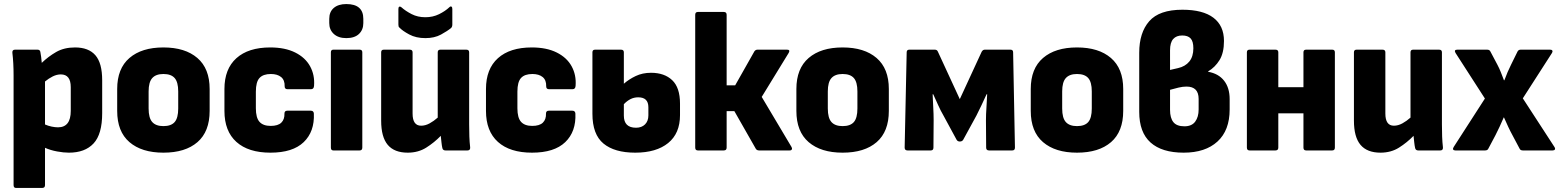

<svg xmlns="http://www.w3.org/2000/svg" viewBox="-20 -742 7697 947"><path d="M59 185Q47 185 47 171V-370Q47 -401 45.5 -429Q44 -457 41 -482Q40 -497 54 -497H165Q177 -497 179 -486Q181 -475 183 -461Q185 -447 186 -432Q218 -463 257 -485.5Q296 -508 350 -508Q417 -508 450.5 -469.5Q484 -431 484 -346V-184Q484 -80 441.5 -34.5Q399 11 320 11Q294 11 261.5 5Q229 -1 202 -13V171Q202 185 188 185ZM280 -375Q260 -375 240 -365Q220 -355 202 -340V-128Q218 -121 235 -117.5Q252 -114 266 -114Q329 -114 329 -195V-312Q329 -375 280 -375Z M786 11Q679 11 618.5 -41Q558 -93 558 -195V-303Q558 -404 618.5 -456Q679 -508 786 -508Q893 -508 953.5 -456Q1014 -404 1014 -303V-195Q1014 -93 954 -41Q894 11 786 11ZM786 -120Q824 -120 841.5 -140Q859 -160 859 -207V-291Q859 -337 841.5 -357Q824 -377 786 -377Q749 -377 731 -357Q713 -337 713 -291V-207Q713 -160 731 -140Q749 -120 786 -120Z M1314 11Q1205 11 1146 -42Q1087 -95 1087 -195V-303Q1087 -402 1146 -455Q1205 -508 1313 -508Q1386 -508 1436 -483Q1486 -458 1509.5 -415Q1533 -372 1529 -319Q1528 -302 1514 -302H1398Q1384 -302 1384 -316Q1385 -347 1366.5 -362Q1348 -377 1316 -377Q1278 -377 1260 -357.5Q1242 -338 1242 -290V-208Q1242 -161 1260 -141Q1278 -121 1315 -121Q1351 -121 1367.5 -137Q1384 -153 1383 -182Q1383 -196 1397 -196H1513Q1527 -196 1528 -182Q1532 -93 1478 -41Q1424 11 1314 11Z M1624 0Q1612 0 1612 -14V-484Q1612 -497 1624 -497H1754Q1767 -497 1767 -484V-14Q1767 0 1754 0ZM1688 -554Q1649 -554 1626.5 -574.5Q1604 -595 1604 -628V-649Q1604 -684 1626.5 -703Q1649 -722 1688 -722Q1772 -722 1772 -649V-628Q1772 -595 1750.5 -574.5Q1729 -554 1688 -554Z M1991 11Q1925 11 1892.5 -27.5Q1860 -66 1860 -147V-484Q1860 -497 1873 -497H2001Q2015 -497 2015 -484V-182Q2015 -122 2057 -122Q2078 -122 2099 -133.5Q2120 -145 2139 -162V-484Q2139 -497 2152 -497H2280Q2294 -497 2294 -484V-129Q2294 -97 2295 -69Q2296 -41 2299 -15Q2300 0 2286 0H2177Q2165 0 2162 -11Q2159 -24 2157.5 -39.5Q2156 -55 2154 -72Q2122 -39 2082.5 -14Q2043 11 1991 11ZM2078 -554Q2032 -554 1998.5 -572Q1965 -590 1949 -607Q1945 -610 1945 -621V-698Q1945 -707 1949.5 -709Q1954 -711 1960 -706Q1980 -688 2010 -672.5Q2040 -657 2078 -657Q2115 -657 2145.5 -672Q2176 -687 2196 -706Q2202 -712 2206.5 -709.5Q2211 -707 2211 -698V-621Q2211 -610 2205 -604Q2187 -589 2155 -571.5Q2123 -554 2078 -554Z M2604 11Q2495 11 2436 -42Q2377 -95 2377 -195V-303Q2377 -402 2436 -455Q2495 -508 2603 -508Q2676 -508 2726 -483Q2776 -458 2799.5 -415Q2823 -372 2819 -319Q2818 -302 2804 -302H2688Q2674 -302 2674 -316Q2675 -347 2656.5 -362Q2638 -377 2606 -377Q2568 -377 2550 -357.5Q2532 -338 2532 -290V-208Q2532 -161 2550 -141Q2568 -121 2605 -121Q2641 -121 2657.5 -137Q2674 -153 2673 -182Q2673 -196 2687 -196H2803Q2817 -196 2818 -182Q2822 -93 2768 -41Q2714 11 2604 11Z M3113 11Q3011 11 2956.5 -34Q2902 -79 2902 -181V-484Q2902 -497 2915 -497H3043Q3057 -497 3057 -484V-329Q3082 -351 3115.5 -367Q3149 -383 3191 -383Q3257 -383 3295.5 -346.5Q3334 -310 3334 -231V-174Q3334 -84 3275.5 -36.5Q3217 11 3113 11ZM3057 -172Q3057 -112 3117 -112Q3145 -112 3161.5 -128.5Q3178 -145 3178 -173V-213Q3178 -262 3128 -262Q3107 -262 3089.5 -253Q3072 -244 3057 -228Z M3884 -17Q3888 -10 3885.5 -5Q3883 0 3875 0H3724Q3713 0 3708 -8L3602 -194H3564V-14Q3564 0 3550 0H3422Q3409 0 3409 -14V-669Q3409 -683 3422 -683H3550Q3564 -683 3564 -669V-321H3606L3701 -489Q3707 -497 3716 -497H3862Q3879 -497 3870 -481L3737 -264Z M4136 11Q4029 11 3968.5 -41Q3908 -93 3908 -195V-303Q3908 -404 3968.5 -456Q4029 -508 4136 -508Q4243 -508 4303.5 -456Q4364 -404 4364 -303V-195Q4364 -93 4304 -41Q4244 11 4136 11ZM4136 -120Q4174 -120 4191.5 -140Q4209 -160 4209 -207V-291Q4209 -337 4191.5 -357Q4174 -377 4136 -377Q4099 -377 4081 -357Q4063 -337 4063 -291V-207Q4063 -160 4081 -140Q4099 -120 4136 -120Z M4456 0Q4442 0 4442 -14L4452 -484Q4452 -497 4465 -497H4591Q4602 -497 4606 -487L4714 -253L4822 -487Q4828 -497 4837 -497H4964Q4977 -497 4977 -484L4986 -14Q4986 0 4973 0H4858Q4844 0 4844 -14L4843 -149Q4843 -178 4845.5 -212.5Q4848 -247 4849 -277H4846Q4834 -251 4821 -223Q4808 -195 4796 -172L4731 -53Q4726 -44 4714 -44Q4703 -44 4698 -53L4633 -173Q4620 -195 4607.5 -223Q4595 -251 4583 -277H4580Q4581 -248 4583 -213.5Q4585 -179 4585 -149L4584 -14Q4584 0 4571 0Z M5292 11Q5185 11 5124.5 -41Q5064 -93 5064 -195V-303Q5064 -404 5124.5 -456Q5185 -508 5292 -508Q5399 -508 5459.5 -456Q5520 -404 5520 -303V-195Q5520 -93 5460 -41Q5400 11 5292 11ZM5292 -120Q5330 -120 5347.5 -140Q5365 -160 5365 -207V-291Q5365 -337 5347.5 -357Q5330 -377 5292 -377Q5255 -377 5237 -357Q5219 -337 5219 -291V-207Q5219 -160 5237 -140Q5255 -120 5292 -120Z M5818 11Q5711 11 5655 -39Q5599 -89 5599 -190V-482Q5599 -581 5648.5 -637.5Q5698 -694 5812 -694Q5913 -694 5965 -654.5Q6017 -615 6017 -540Q6017 -481 5995 -445.5Q5973 -410 5939 -390V-388Q5990 -379 6017.5 -344Q6045 -309 6045 -253V-202Q6045 -99 5985 -44Q5925 11 5818 11ZM5751 -397 5790 -406Q5826 -414 5846 -438.5Q5866 -463 5866 -504Q5866 -538 5852.5 -552.5Q5839 -567 5811 -567Q5782 -567 5766.5 -549.5Q5751 -532 5751 -494ZM5822 -119Q5858 -119 5875 -142Q5892 -165 5892 -202V-254Q5892 -315 5832 -315Q5814 -315 5793 -310Q5772 -305 5751 -299V-200Q5751 -160 5767.5 -139.5Q5784 -119 5822 -119Z M6143 0Q6130 0 6130 -14V-484Q6130 -497 6143 -497H6271Q6285 -497 6285 -484V-312H6409V-484Q6409 -497 6422 -497H6551Q6564 -497 6564 -484V-14Q6564 0 6551 0H6422Q6409 0 6409 -14V-183H6285V-14Q6285 0 6271 0Z M6789 11Q6723 11 6690.5 -27.5Q6658 -66 6658 -147V-484Q6658 -497 6671 -497H6799Q6813 -497 6813 -484V-182Q6813 -122 6855 -122Q6876 -122 6897 -133.5Q6918 -145 6937 -162V-484Q6937 -497 6950 -497H7078Q7092 -497 7092 -484V-129Q7092 -97 7093 -69Q7094 -41 7097 -15Q7098 0 7084 0H6975Q6963 0 6960 -11Q6957 -24 6955.5 -39.5Q6954 -55 6952 -72Q6920 -39 6880.5 -14Q6841 11 6789 11Z M7158 0Q7150 0 7147.5 -4.5Q7145 -9 7150 -17L7304 -256L7159 -481Q7150 -497 7168 -497H7315Q7327 -497 7331 -488L7366 -422Q7375 -405 7382.5 -386Q7390 -367 7398 -346H7400Q7408 -368 7416 -386.5Q7424 -405 7433 -423L7465 -488Q7470 -497 7480 -497H7626Q7634 -497 7636.5 -492.5Q7639 -488 7635 -481L7491 -257L7647 -17Q7652 -9 7649 -4.5Q7646 0 7638 0H7491Q7479 0 7475 -9L7440 -75Q7429 -95 7419 -116.5Q7409 -138 7398 -163H7397Q7377 -116 7356 -75L7321 -9Q7317 0 7305 0Z"/></svg>

Font: Sofia Sans Semi Condensed Black
Style: Regular
Weight: 900
Designer: Botio Nikoltchev, Ani Petrova
Foundry: lettersoup
Version: Version 4.100; ttfautohint (v1.8.4.7-5d5b)